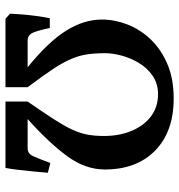

<svg xmlns="http://www.w3.org/2000/svg" viewBox="4 -674 670 719"><g transform="rotate(90 339.5 -315.0)"><path d="M50.8 0 31.7 -17.1Q32.2 -33.2 34.4 -60.5Q36.6 -87.9 40.5 -116.7Q44.4 -145.5 48.8 -166H85.4Q93.8 -124.5 102.5 -103.8Q111.3 -83 132.3 -83H232.4Q137.7 -159.7 95.7 -226.6Q53.7 -293.5 53.7 -360.8Q53.7 -408.7 72 -456.3Q90.3 -503.9 127.4 -543.2Q164.6 -582.5 220 -606.2Q275.4 -629.9 349.6 -629.9Q473.6 -629.9 544.4 -560.5Q615.2 -491.2 615.2 -372.1Q615.2 -299.3 565.4 -231.2Q515.6 -163.1 426.3 -83H535.6Q555.7 -83 564.7 -102.3Q573.7 -121.6 590.8 -168L627.4 -158.7Q626 -139.6 623 -108.6Q620.1 -77.6 616.5 -47.4Q612.8 -17.1 609.4 0H360.8V-83Q399.4 -138.7 424.3 -177Q449.2 -215.3 463.6 -245.1Q478 -274.9 483.9 -303.5Q489.7 -332 489.7 -368.2Q489.7 -427.2 470.2 -473.1Q450.7 -519 415.8 -545.2Q380.9 -571.3 333.5 -571.3Q293.5 -571.3 264.2 -551Q234.9 -530.8 216.3 -499.8Q197.8 -468.8 188.7 -434.8Q179.7 -400.9 179.7 -373.5Q179.7 -335.4 184.1 -305.7Q188.5 -275.9 201.4 -245.6Q214.4 -215.3 239.7 -177Q265.1 -138.7 307.1 -83V0Z"/></g></svg>

Font: David Libre
Style: Bold
Weight: 700
Designer: Ismar David, J. Victor Gaultney, Annie Olsen and Meir Sadan
Foundry: Monotype Imaging Inc. & SIL International
Version: Version 1.100; ttfautohint (v1.8.4.7-5d5b)